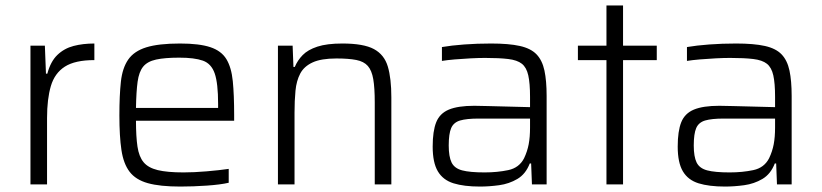

<svg xmlns="http://www.w3.org/2000/svg" viewBox="-20 -678 3023 706"><path d="M92 0V-510H145L149 -407H154Q166 -452 191 -476Q216 -500 250.5 -509Q285 -518 327 -518V-457Q256 -457 218.5 -433Q181 -409 167 -361.5Q153 -314 153 -244V0Z M643 8Q568 8 523.5 -4.5Q479 -17 456.5 -46.5Q434 -76 426.5 -126.5Q419 -177 419 -254Q419 -327 424.5 -377.5Q430 -428 451.5 -459Q473 -490 518 -504Q563 -518 642 -518Q713 -518 753.5 -504.5Q794 -491 812.5 -460.5Q831 -430 836 -379.5Q841 -329 841 -255V-234H480Q480 -176 485.5 -139Q491 -102 508 -81.5Q525 -61 560 -52.5Q595 -44 655 -44Q693 -44 740 -48Q787 -52 821 -57V-6Q791 1 740.5 4.5Q690 8 643 8ZM480 -281H782V-296Q782 -372 769.5 -408Q757 -444 726 -455Q695 -466 639 -466Q586 -466 554 -459Q522 -452 506.5 -433Q491 -414 486 -377.5Q481 -341 480 -281Z M1002 0V-510H1056L1059 -432H1064Q1074 -456 1093 -475.5Q1112 -495 1147 -506.5Q1182 -518 1239 -518Q1317 -518 1355 -497.5Q1393 -477 1406 -433.5Q1419 -390 1419 -320V0H1358V-301Q1358 -355 1352.5 -387Q1347 -419 1332.5 -435.5Q1318 -452 1290 -457.5Q1262 -463 1217 -463Q1161 -463 1129.5 -448.5Q1098 -434 1084 -407.5Q1070 -381 1066.5 -344.5Q1063 -308 1063 -264V0Z M1745 8Q1686 8 1647.5 -4Q1609 -16 1590 -48Q1571 -80 1571 -139Q1571 -196 1584 -228.5Q1597 -261 1630.5 -275Q1664 -289 1724 -289Q1739 -289 1774.5 -288Q1810 -287 1852 -286Q1894 -285 1929 -284V-322Q1929 -372 1922.5 -401Q1916 -430 1899 -443.5Q1882 -457 1849 -461Q1816 -465 1764 -465Q1741 -465 1711 -463.5Q1681 -462 1652 -459.5Q1623 -457 1605 -454V-505Q1640 -511 1687 -514.5Q1734 -518 1786 -518Q1851 -518 1891.5 -509Q1932 -500 1953 -478Q1974 -456 1982 -418.5Q1990 -381 1990 -325V0H1936L1933 -77H1928Q1913 -38 1882.5 -20Q1852 -2 1815.5 3Q1779 8 1745 8ZM1762 -44Q1809 -44 1849 -52.5Q1889 -61 1907 -96Q1919 -121 1924 -147.5Q1929 -174 1929 -209V-242H1740Q1696 -242 1672 -235Q1648 -228 1639 -207Q1630 -186 1630 -143Q1630 -102 1640.5 -80.5Q1651 -59 1679.5 -51.5Q1708 -44 1762 -44Z M2210 0V-457H2105V-510H2210V-658H2271V-510H2395V-457H2271V0Z M2646 8Q2587 8 2548.5 -4Q2510 -16 2491 -48Q2472 -80 2472 -139Q2472 -196 2485 -228.5Q2498 -261 2531.5 -275Q2565 -289 2625 -289Q2640 -289 2675.5 -288Q2711 -287 2753 -286Q2795 -285 2830 -284V-322Q2830 -372 2823.5 -401Q2817 -430 2800 -443.5Q2783 -457 2750 -461Q2717 -465 2665 -465Q2642 -465 2612 -463.5Q2582 -462 2553 -459.5Q2524 -457 2506 -454V-505Q2541 -511 2588 -514.5Q2635 -518 2687 -518Q2752 -518 2792.5 -509Q2833 -500 2854 -478Q2875 -456 2883 -418.5Q2891 -381 2891 -325V0H2837L2834 -77H2829Q2814 -38 2783.5 -20Q2753 -2 2716.5 3Q2680 8 2646 8ZM2663 -44Q2710 -44 2750 -52.5Q2790 -61 2808 -96Q2820 -121 2825 -147.5Q2830 -174 2830 -209V-242H2641Q2597 -242 2573 -235Q2549 -228 2540 -207Q2531 -186 2531 -143Q2531 -102 2541.5 -80.5Q2552 -59 2580.5 -51.5Q2609 -44 2663 -44Z"/></svg>

Font: Saira Light
Style: Regular
Weight: 300
Designer: Hector Gatti with collaboration of the Omnibus-Type team
Foundry: Omnibus-Type
Version: Version 1.100; ttfautohint (v1.8.3)